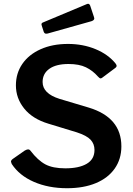

<svg xmlns="http://www.w3.org/2000/svg" viewBox="-20 -984 705 1014"><path d="M434 -628.5C458 -616.8 479 -600.7 497 -580C503 -573.3 507.7 -570 511 -570C513.7 -570 516.3 -571 519 -573L590 -626C594 -629.3 596 -632.7 596 -636C596 -639.3 594 -643.7 590 -649C564 -681 528.8 -706.2 484.5 -724.5C440.2 -742.8 391.7 -752 339 -752C284.3 -752 236.2 -742.7 194.5 -724C152.8 -705.3 120.7 -679.5 98 -646.5C75.3 -613.5 64 -575.7 64 -533C64 -487.7 78.7 -446.8 108 -410.5C137.3 -374.2 179.7 -347.7 235 -331L386 -285C420.7 -273.7 444.8 -260.7 458.5 -246C472.2 -231.3 479 -213.3 479 -192C479 -159.3 465.3 -135 438 -119C410.7 -103 373 -95 325 -95C281 -95 245.8 -102 219.5 -116C193.2 -130 167 -154 141 -188C137.7 -192.7 133.3 -195 128 -195C124 -195 118.3 -193 111 -189L48 -145C41.3 -140.3 38 -135.3 38 -130C38 -128.7 39.3 -124.7 42 -118C68.7 -77.3 107.7 -45.8 159 -23.5C210.3 -1.2 268.7 10 334 10C392.7 10 443.5 1 486.5 -17C529.5 -35 562.7 -60.7 586 -94C609.3 -127.3 621 -166.3 621 -211C621 -313 563.3 -381.3 448 -416L294 -462C234.7 -480.7 205 -510.3 205 -551C205 -580.3 216.8 -603.5 240.5 -620.5C264.2 -637.5 298 -646 342 -646C379.3 -646 410 -640.2 434 -628.5ZM476 -895 456 -955C453.3 -961 449.7 -964 445 -964C443 -964 441.3 -963.7 440 -963L206 -865C201.3 -863 199 -859.7 199 -855C199 -853.7 199.7 -851 201 -847L211 -816C213.7 -809.3 218 -806 224 -806C227.3 -806 230 -806.3 232 -807L463 -872C473 -875.3 478 -880.3 478 -887Z"/></svg>

Font: Libre Franklin SemiBold
Style: Regular
Weight: 600
Designer: Pablo Impallari, Rodrigo Fuenzalida
Foundry: Impallari Type
Version: Version 1.002; ttfautohint (v1.5)